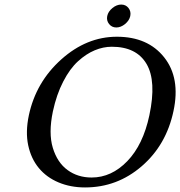

<svg xmlns="http://www.w3.org/2000/svg" viewBox="-20 -821 798 851"><path d="M463.4 -714.6Q451.2 -730 455.3 -750Q459.5 -770 478.3 -785.4Q497.1 -800.8 517.3 -800.8Q537.6 -800.8 549.6 -785.4Q561.5 -770 557.4 -750Q553.2 -730 534.4 -714.6Q515.6 -699.2 495.6 -699.2Q475.6 -699.2 463.4 -714.6ZM475.6 -613.8Q437.5 -613.8 399.9 -598.1Q362.3 -582.5 326.2 -549.8Q290 -517.1 260.3 -459.7Q230.5 -402.3 214.4 -327.1Q194.3 -231 214.1 -165.8Q233.9 -100.6 279.3 -67.4Q324.7 -34.2 386.2 -34.2Q474.1 -34.2 544.2 -106.7Q614.3 -179.2 642.1 -310.1Q674.3 -461.9 629.4 -537.8Q584.5 -613.8 475.6 -613.8ZM749 -329.1Q717.3 -178.7 608.4 -84.5Q499.5 9.8 356.9 9.8Q292.5 9.8 239.5 -12.5Q186.5 -34.7 152.1 -76.2Q117.7 -117.7 105 -177Q92.3 -236.3 107.9 -310.1Q139.2 -457 251.5 -557.6Q363.8 -658.2 498 -658.2Q635.3 -658.2 707.8 -566.7Q780.3 -475.1 749 -329.1Z"/></svg>

Font: Linux Biolinum O
Style: Italic
Weight: 400
Italic angle: -12°
Designer: Philipp H. Poll
Foundry: Philipp H. Poll
Version: Version 1.1.3